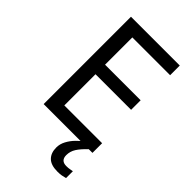

<svg xmlns="http://www.w3.org/2000/svg" viewBox="-277 -802 1110 1110"><g transform="rotate(45 278.0 -247.0)"><path d="M496 0H97V-714H496V-635H187V-412H478V-334H187V-79H496ZM398 116Q398 161 443 161Q460 161 471.5 158.5Q483 156 491 155V211Q477 215 463 217.5Q449 220 429 220Q376 220 351 195Q326 170 326 126Q326 97 340.5 70Q355 43 376.5 21Q398 -1 418 -15L466 0Q432 32 415 58.5Q398 85 398 116Z"/></g></svg>

Font: Noto Sans Living
Style: Regular
Weight: 400
Designer: Monotype Design Team
Foundry: Monotype Imaging Inc.
Version: Version 2.013; ttfautohint (v1.8.4.7-5d5b)